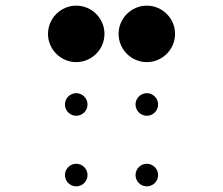

<svg xmlns="http://www.w3.org/2000/svg" viewBox="-20 -670 790 680"><path d="M150 -550C150 -495 195 -450 250 -450C305 -450 350 -495 350 -550C350 -605 305 -650 250 -650C195 -650 150 -605 150 -550ZM210 -300C210 -278 228 -260 250 -260C272 -260 290 -278 290 -300C290 -322 272 -340 250 -340C228 -340 210 -322 210 -300ZM210 -50C210 -28 228 -10 250 -10C272 -10 290 -28 290 -50C290 -72 272 -90 250 -90C228 -90 210 -72 210 -50ZM400 -550C400 -495 445 -450 500 -450C555 -450 600 -495 600 -550C600 -605 555 -650 500 -650C445 -650 400 -605 400 -550ZM460 -300C460 -278 478 -260 500 -260C522 -260 540 -278 540 -300C540 -322 522 -340 500 -340C478 -340 460 -322 460 -300ZM460 -50C460 -28 478 -10 500 -10C522 -10 540 -28 540 -50C540 -72 522 -90 500 -90C478 -90 460 -72 460 -50Z"/></svg>

Font: APH Braille Shadows
Style: Regular
Weight: 400
Designer: M R Gray
Version: Version 1.1